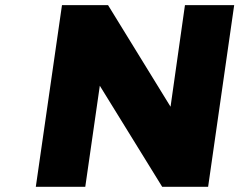

<svg xmlns="http://www.w3.org/2000/svg" viewBox="-20 -721 924 741"><path d="M118.2 0 219.2 -701.2H397L638.2 -309.1L693.8 -701.2H883.8L783.2 0H606L365.2 -390.1L309.1 0Z"/></svg>

Font: Trueno ExtraBold
Style: Italic
Weight: 800
Designer: Julieta Ulanovsky
Foundry: Julieta Ulanovsky
Version: Version 3.001b | FøM Fix